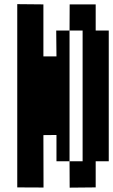

<svg xmlns="http://www.w3.org/2000/svg" viewBox="-20 -1021 540 918"><path d="M312.5 -250H250V-375.6L187.5 -375L188.1 -124.4L62.5 -125V-1001.2L187.5 -1000V-751.2H250L248.8 -875H312.5L313.1 -1000H437.5V-875H500V-250H437.5V-125L313.1 -123.8ZM375 -875H312.5V-250H375Z"/></svg>

Font: Amiga Topaz Unicode Rus
Style: Regular
Weight: 400
Designer: dMG of Trueschool and Divine Stylers
Foundry: dMG of Trueschool and Divine Stylers
Version: Version 1.1